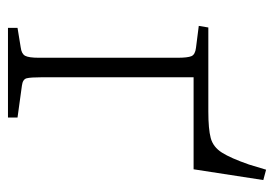

<svg xmlns="http://www.w3.org/2000/svg" viewBox="-123 -565 688 482"><g transform="rotate(90 221.0 -324.0)"><path d="M50 0V-24L99 -32Q115 -34 120 -43Q125 -52 125 -78V-425Q125 -451 121 -460.5Q117 -470 100 -472L45 -479L49 -503H260Q304 -503 326.5 -509Q349 -515 363 -537Q377 -559 393 -605L406 -648L432 -641L405 -466H174V-84Q174 -57 176.5 -47Q179 -37 195 -35L275 -24V0Z"/></g></svg>

Font: Literata 18pt ExtraLight
Style: Regular
Weight: 250
Designer: Latin by Veronika Burian and Jose Scaglione. Greek by Irene Vlachou. Cyrillic by Vera Evstafieva.
Foundry: TypeTogether
Version: Version 3.103;gftools[0.9.29]